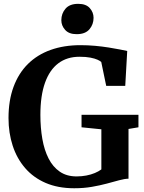

<svg xmlns="http://www.w3.org/2000/svg" viewBox="-20 -993 769 1024"><path d="M375.6 11Q289.4 11 223.7 -17.3Q158.1 -45.6 114.1 -96.6Q70 -147.5 47.7 -215.8Q25.4 -284 25.4 -363.3Q25.4 -457.3 52.2 -529.8Q79 -602.3 128.9 -651.8Q178.9 -701.3 249.9 -726.7Q320.8 -752.1 409.2 -752.1Q448.8 -752.1 487.3 -748.6Q525.9 -745.1 559.9 -739.6Q594 -734.1 619.6 -729.1Q645.3 -724.1 658.5 -721.1L648 -535.2H546.4L520 -662.5Q514.7 -667.8 500.6 -674.3Q486.4 -680.9 462.4 -685.6Q438.5 -690.3 403.8 -690.3Q337.6 -690.3 291.1 -655.4Q244.5 -620.4 220 -551.5Q195.4 -482.5 195.4 -380.7Q195.4 -311.8 205.8 -252.2Q216.2 -192.6 239.1 -147.7Q261.9 -102.8 298.8 -77.5Q335.6 -52.1 388.5 -52.1Q415.7 -52.1 440.5 -56.9Q465.2 -61.6 485.8 -70.2Q506.3 -78.8 520.6 -89.5V-303.4L414.9 -314.1V-380.9H718.4V-314.1L665.4 -305.2V-40Q643.9 -39.5 614.9 -31.5Q585.9 -23.5 549.6 -13.8Q513.3 -4 469.9 3.5Q426.5 11 375.6 11ZM388.3 -810.8Q347.8 -810.8 327.5 -833.5Q307.1 -856.1 307.1 -885.3Q307.1 -920.7 329.3 -946.6Q351.4 -972.5 396.8 -972.5H397.8Q438.7 -972.5 458.8 -949.9Q479 -927.2 479 -898Q479 -862.7 456.9 -836.7Q434.7 -810.8 389.3 -810.8Z"/></svg>

Font: Merriweather 7pt Light
Style: Regular
Weight: 300
Designer: Eben Sorkin
Foundry: Eben Sorkin
Version: Version 2.200;gftools[0.9.31]